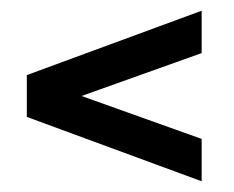

<svg xmlns="http://www.w3.org/2000/svg" viewBox="-20 -529 436 358"><path d="M30 -311V-389L356 -509V-430L132 -350L356 -270V-191Z"/></svg>

Font: SVN-Bebas Neue
Style: Bold
Weight: 700
Designer: Ryoichi Tsunekawa
Foundry: Ryoichi Tsunekawa
Version: Version 1.300; ttfautohint (v1.7.9-c794)